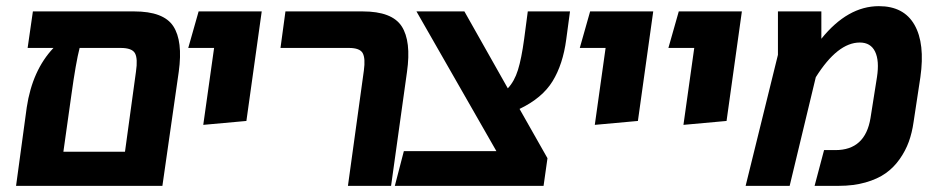

<svg xmlns="http://www.w3.org/2000/svg" viewBox="-20 -604 3047 624"><path d="M416 -566.9Q511.7 -566.9 543.2 -518.8Q574.7 -470.7 561 -371.1L507.8 0H32.2L66.9 -254.9Q85 -375.5 153.8 -448.2H69.8L86.9 -566.9ZM186 -110.8H386.2L421.9 -371.1Q428.2 -413.6 418.7 -430.9Q409.2 -448.2 372.1 -448.2H238.8Q226.6 -401.4 211.9 -294.9Z M640.6 -198.2 675.8 -448.2H591.8L625.5 -566.9H830.6L780.8 -210.9Z M1110.8 0 1162.6 -375Q1168 -414.6 1158.7 -431.4Q1149.4 -448.2 1113.8 -448.2H891.6L907.7 -566.9H1158.7Q1253.9 -566.9 1285.4 -518.6Q1316.9 -470.2 1302.7 -370.1L1251 0Z M1820.3 -476.1Q1809.6 -395 1775.9 -340.1Q1742.2 -285.2 1668.5 -250L1759.3 -89.8L1746.6 0H1263.2L1292.5 -112.8H1593.3L1333.5 -566.9H1489.3L1630.4 -316.9Q1651.9 -339.8 1663.3 -376.5Q1674.8 -413.1 1683.6 -478L1695.3 -566.9H1832.5Z M1913.1 -198.2 1948.2 -448.2H1864.3L1897.9 -566.9H2103L2053.2 -210.9Z M2201.2 -198.2 2236.3 -448.2H2152.3L2186 -566.9H2391.1L2341.3 -210.9Z M2836.4 -584Q2917.5 -584 2952.1 -523.2Q2986.8 -462.4 2971.2 -353L2949.2 -208Q2944.3 -172.9 2933.6 -143.3Q2922.9 -113.8 2903.8 -86.7Q2884.8 -59.6 2858.2 -40.8Q2831.5 -22 2792.7 -11Q2753.9 0 2706.1 0H2627.4L2658.2 -116.2H2695.3Q2792 -116.2 2809.1 -220.2L2830.1 -353Q2838.4 -406.7 2824 -436.3Q2809.6 -465.8 2774.4 -465.8Q2702.1 -465.8 2631.3 -353L2546.4 0H2403.3L2508.3 -425.8V-566.9H2649.4V-478Q2734.9 -584 2836.4 -584Z"/></svg>

Font: FiraGO SemiBold
Style: Italic
Weight: 600
Italic angle: -8°
Designer: bBox Type GmbH
Foundry: bBox Type GmbH
Version: Version 1.001;PS 001.001;hotconv 1.0.88;makeotf.lib2.5.64775